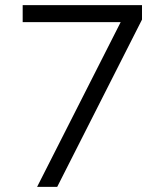

<svg xmlns="http://www.w3.org/2000/svg" viewBox="-20 -725 640 745"><path d="M124 0 470 -682 477 -639H68V-705H531V-649L202 0Z"/></svg>

Font: Nunito Sans 6pt Light
Style: Regular
Weight: 300
Version: Version 3.101;gftools[0.9.27]